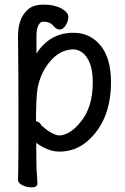

<svg xmlns="http://www.w3.org/2000/svg" viewBox="-20 -634 540 832"><path d="M99 -591Q123 -614 169 -614Q215 -614 245.5 -597.5Q276 -581 276 -561.5Q276 -542 264.5 -524Q253 -506 239 -506Q225 -506 212 -521Q198 -540 167 -540Q154 -540 146 -523.5Q138 -507 138 -477V-402Q196 -492 298 -492Q371 -492 416 -436.5Q461 -381 461 -278Q461 -108 354 -18Q303 23 237 23Q203 23 169 5Q148 -6 137 -15Q137 89 139.5 117Q142 145 142 162Q142 178 115 178Q98 178 78 169Q58 160 58 144Q58 132 59 106Q60 80 60 -130Q60 -340 58 -476Q58 -554 99 -591ZM382 -276Q382 -328 369.5 -359.5Q357 -391 337.5 -405.5Q318 -420 298 -420Q228 -420 177 -341Q153 -303 143 -253Q136 -211 136 -109Q151 -107 161 -89Q201 -53 234 -47Q282 -47 329 -105Q382 -169 382 -276Z"/></svg>

Font: Moon Stars Kai HW
Style: Bold
Weight: 700
Designer: GuiWonder
Version: Version 1.101